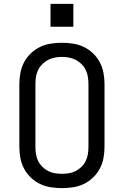

<svg xmlns="http://www.w3.org/2000/svg" viewBox="-20 -964 640 992"><path d="M300 8Q271 8 242 3.5Q213 -1 187 -13.5Q161 -26 139.5 -46.5Q118 -67 104.5 -92.5Q91 -118 85.5 -147Q80 -176 80 -205V-530Q80 -559 85.5 -588Q91 -617 104.5 -642.5Q118 -668 139.5 -688.5Q161 -709 187 -721.5Q213 -734 242 -738.5Q271 -743 300 -743Q329 -743 358 -738.5Q387 -734 413 -721.5Q439 -709 460.5 -688.5Q482 -668 495.5 -642.5Q509 -617 514.5 -588Q520 -559 520 -530V-205Q520 -176 514.5 -147Q509 -118 495.5 -92.5Q482 -67 460.5 -46.5Q439 -26 413 -13.5Q387 -1 358 3.5Q329 8 300 8ZM300 -66Q319 -66 337 -69Q355 -72 371.5 -80.5Q388 -89 401.5 -102.5Q415 -116 423 -132.5Q431 -149 434 -167.5Q437 -186 437 -205V-530Q437 -549 434 -567.5Q431 -586 423 -602.5Q415 -619 401.5 -632.5Q388 -646 371.5 -654.5Q355 -663 337 -666.5Q319 -670 300 -670Q281 -670 263 -666.5Q245 -663 228.5 -654.5Q212 -646 198.5 -632.5Q185 -619 177 -602.5Q169 -586 166 -567.5Q163 -549 163 -530V-205Q163 -186 166 -167.5Q169 -149 177 -132.5Q185 -116 198.5 -102.5Q212 -89 228.5 -80.5Q245 -72 263 -69Q281 -66 300 -66ZM241 -826V-944H359V-826Z"/></svg>

Font: Nova Nerd Font
Style: Regular
Weight: 400
Designer: Belleve Invis
Foundry: Belleve Invis
Version: Version 24.1.4; ttfautohint (v1.8.4);Nerd Fonts 3.1.1